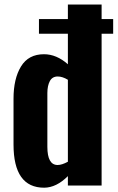

<svg xmlns="http://www.w3.org/2000/svg" viewBox="-20 -830 530 859"><path d="M237.8 -91.8Q256.8 -91.8 283.7 -106.4V-473.1Q259.3 -487.8 238.3 -487.8Q213.9 -487.8 202.9 -467Q191.9 -446.3 191.9 -413.6V-173.3Q191.9 -91.8 237.8 -91.8ZM177.7 9.8Q40.5 9.8 40.5 -183.6V-388.2Q40.5 -478 74 -532.7Q107.4 -587.4 176.8 -587.4Q232.9 -587.4 283.7 -542.5V-679.2H154.3V-744.6H283.7V-809.6H434.6V-744.6H486.3V-679.2H434.6V0H283.7V-42Q232.4 9.3 177.7 9.8Z"/></svg>

Font: Oswald
Style: DemiBold
Weight: 600
Designer: Vernon Adams
Foundry: Vernon Adams
Version: 3.0; ttfautohint (v0.95) -l 8 -r 50 -G 200 -x 0 -w "G" -W -c